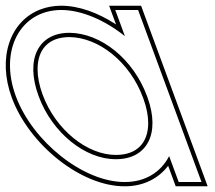

<svg xmlns="http://www.w3.org/2000/svg" viewBox="-139 -618 754 673"><path d="M-83.6 -281C-142.6 -441 -68.6 -582 75 -583C147.6 -583 228.7 -547.1 298.8 -491.3L279.8 -543L265 -583H345L359.8 -543L455 -284.8L456.4 -281L552.6 -20L567.4 20H487.4L472.6 -20L453.9 -70.8C425.2 -15.1 370.7 20.5 297.4 20C152.4 20 -25 -122 -83.6 -281ZM-3.6 -281C43.9 -152 160.2 -59 267.9 -60C375.6 -60 424.1 -148.8 378.1 -276.3L376.4 -281C328.4 -411 214.9 -502 104.5 -503C-4.5 -503 -51.6 -411 -3.6 -281ZM-97.7 -275.8C-37.2 -111.7 143.9 35 297.3 35C363.6 35.5 416.9 7.4 450.4 -37L476.9 35H588.9L355.5 -598H243.5L267.7 -532.3C205.8 -572.8 138.5 -598 75 -598C49.6 -597.8 26.1 -593.6 4.8 -585.7C-104.7 -545.4 -148.8 -414.3 -97.7 -275.8ZM10.4 -286.2C-1.7 -319.1 -7.3 -349 -7.3 -374.8C-7.5 -445.8 32.1 -488 104.4 -488C206.6 -487.1 316 -401.3 362.3 -275.8L364 -271.2C375.2 -240.2 380.4 -211.9 380.5 -187.4C380.6 -116.9 340.6 -75 267.8 -75C168.5 -74.1 56.4 -161.7 10.4 -286.2Z"/></svg>

Font: Nordica Plus
Style: NordicaClassicLightOpOblOl
Weight: 300
Version: Version 1.01